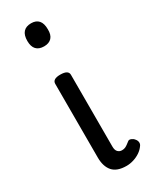

<svg xmlns="http://www.w3.org/2000/svg" viewBox="-210 -844 724 910"><g transform="rotate(-30 152.0 -389.0)"><path d="M193 17Q141 17 117.5 -10Q94 -37 94 -86V-489Q94 -502 104.5 -508.5Q115 -515 136 -515Q158 -515 169 -508.5Q180 -502 180 -489V-96Q180 -76 189 -67Q198 -58 211 -58Q222 -58 229.5 -61.5Q237 -65 243.5 -70Q250 -75 258 -81Q264 -86 274.5 -82Q285 -78 291 -70Q299 -61 300 -51Q301 -41 295 -33Q284 -17 267.5 -6Q251 5 231.5 11Q212 17 193 17ZM138 -669Q110 -669 95.5 -684.5Q81 -700 81 -731Q81 -763 95.5 -779Q110 -795 138 -795Q165 -795 179 -779Q193 -763 193 -731Q194 -700 179.5 -684.5Q165 -669 138 -669Z"/></g></svg>

Font: Playwrite DE Grund
Style: Regular
Weight: 400
Designer: Veronika Burian, José Scaglione
Foundry: TypeTogether
Version: Version 1.002